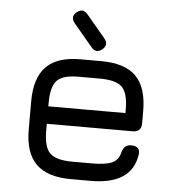

<svg xmlns="http://www.w3.org/2000/svg" viewBox="-51 -741 723 789"><g transform="rotate(5 311.0 -347.0)"><path d="M353 -543Q328 -523 308 -547L230 -640Q210 -665 234 -685Q259 -705 279 -681L357 -588Q377 -563 353 -543ZM270 0Q173 0 126.5 -46Q80 -92 80 -189V-304Q80 -402 126.5 -448.5Q173 -495 270 -494H352Q450 -494 496 -448Q542 -402 542 -304V-254Q542 -218 506 -218H152V-189Q152 -122 177.5 -97Q203 -72 270 -72H352Q408 -72 434 -84Q460 -96 467 -126Q475 -160 505 -160Q545 -160 539 -123Q520 0 352 0ZM270 -422Q202 -423 177 -397.5Q152 -372 152 -304V-290H470V-304Q470 -372 445 -397Q420 -422 352 -422Z"/></g></svg>

Font: Jura SemiBold
Style: Regular
Weight: 600
Designer: Daniel Johnson, Alexei Vanyashin
Foundry: Daniel Johnson
Version: Version 5.103